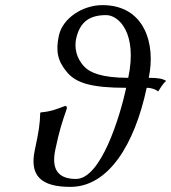

<svg xmlns="http://www.w3.org/2000/svg" viewBox="-20 -718 669 750"><path d="M116 -132C94 -30 142 12 255 12C404 12 506 -154 553 -375C574 -375 588 -368 598 -361C606 -373 615 -390 629 -402C615 -411 596 -414 561 -414C589 -545 546 -698 380 -698C304 -698 225 -648 210 -579C197 -519 205 -480 241 -437C276 -394 336 -375 473 -375C448 -260 374 -19 277 -19C211 -19 179 -52 196 -133C212 -208 220 -233 241 -294C242 -301 240 -304 234 -304C207 -294 180 -282 139 -279L137 -276C136 -233 132 -207 116 -132ZM481 -414C376 -414 331 -435 310 -457C276 -492 271 -534 277 -565C292 -635 332 -659 395 -659C443 -659 518 -590 481 -414Z"/></svg>

Font: Libertinus Sans
Style: Italic
Weight: 400
Italic angle: -12°
Designer: Philipp H. Poll, Khaled Hosny
Foundry: Caleb Maclennan
Version: Version 7.050;RELEASE